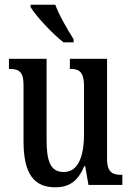

<svg xmlns="http://www.w3.org/2000/svg" viewBox="-20 -786 560 816"><path d="M250 -606H293V-619C269 -657 231 -721 215 -766H110V-756C130 -721 203 -642 250 -606ZM215 10C270 10 310 -12 338 -80H342L356 0H500V-43H495C462 -43 435 -51 435 -110V-536H277V-493H280C313 -493 337 -484 337 -421V-217C337 -120 312 -55 251 -55C194 -55 178 -101 178 -193V-536H18V-493H22C58 -493 80 -483 80 -425V-186C80 -49 123 10 215 10Z"/></svg>

Font: Noto Serif Bengali ExtraCondensed Medium
Style: Regular
Weight: 500
Width: 2
Designer: Juan Bruce, Universal Thirst, Indian Type Foundry and the Monotype Design Team.
Foundry: Monotype Imaging Inc.
Version: Version 2.003